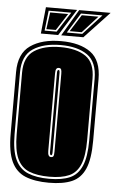

<svg xmlns="http://www.w3.org/2000/svg" viewBox="-54 -779 498 828"><g transform="rotate(5 195.5 -365.5)"><path d="M189 11Q128 11 87.5 -5.5Q47 -22 27 -64.5Q7 -107 7 -185V-452Q7 -533 57 -567.5Q107 -602 189 -602Q271 -602 317.5 -568Q364 -534 364 -452V-186Q364 -107 345.5 -64.5Q327 -22 288.5 -5.5Q250 11 189 11ZM189 -6Q244 -6 278.5 -21Q313 -36 330 -75.5Q347 -115 347 -186V-452Q347 -525 305 -555Q263 -585 189 -585Q115 -585 69.5 -555Q24 -525 24 -452V-185Q24 -114 42.5 -75Q61 -36 97.5 -21Q134 -6 189 -6ZM189 -15Q136 -15 101.5 -29Q67 -43 50 -80Q33 -117 33 -185V-452Q33 -520 75.5 -548Q118 -576 189 -576Q259 -576 298.5 -548.5Q338 -521 338 -452V-186Q338 -118 322.5 -81Q307 -44 274.5 -29.5Q242 -15 189 -15ZM189 -100Q196 -100 199 -104.5Q202 -109 202 -125V-461Q202 -475 199.5 -480.5Q197 -486 189 -486Q182 -486 178.5 -480.5Q175 -475 175 -461V-125Q175 -100 189 -100ZM189 -108Q183 -108 183 -122V-465Q183 -477 189 -477Q194 -477 194 -465V-122Q194 -108 189 -108ZM255 -742H391L283 -627H187ZM99 -627 111 -742H246L174 -627ZM210 -641H277L357 -728H264ZM114 -641H166L222 -728H124ZM222 -648 268 -721H340L274 -648ZM121 -648 131 -721H209L162 -648Z"/></g></svg>

Font: Alumni Sans Collegiate One
Style: Regular
Weight: 400
Designer: Robert E. Leuschke
Foundry: Robert E. Leuschke
Version: Version 1.100